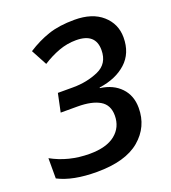

<svg xmlns="http://www.w3.org/2000/svg" viewBox="-134 -824 834 935"><g transform="rotate(-20 283.0 -357.0)"><path d="M209 10Q357 10 431.5 -53Q506 -116 506 -214Q506 -278 467 -319Q428 -360 361 -369V-372Q448 -384 501 -432Q554 -480 554 -562Q554 -632 502 -678Q450 -724 358 -724Q279 -724 222.5 -705Q166 -686 112 -651L156 -569Q198 -596 241.5 -612Q285 -628 331 -628Q432 -628 432 -541Q432 -470 372 -443.5Q312 -417 240 -417H161L141 -322H228Q302 -322 343 -298Q384 -274 384 -219Q384 -158 338.5 -121.5Q293 -85 206 -85Q97 -85 9 -134V-29Q84 10 209 10Z"/></g></svg>

Font: Noto Sans UI Medium
Style: Italic
Weight: 500
Italic angle: -12°
Designer: Monotype Design Team
Foundry: Monotype Imaging Inc.
Version: Version 1.901